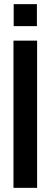

<svg xmlns="http://www.w3.org/2000/svg" viewBox="-20 -906 243 926"><path d="M45 0V-710H159V0ZM46 -780V-886H158V-780Z"/></svg>

Font: Special Gothic Condensed Medium
Style: Regular
Weight: 500
Width: 3
Designer: Alistair McCready
Foundry: Monolith
Version: Version 1.000; ttfautohint (v1.8.4.7-5d5b)